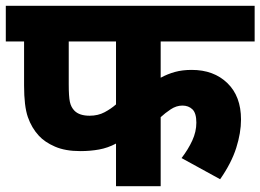

<svg xmlns="http://www.w3.org/2000/svg" viewBox="-20 -642 898 662"><path d="M534 -499V-374Q558 -387 583.5 -394Q609 -401 641 -401Q717 -401 764 -355.5Q811 -310 811 -230Q811 -184 794.5 -132Q778 -80 739 -24L606 -97Q629 -127 643 -157.5Q657 -188 657 -219Q657 -252 643.5 -265Q630 -278 609 -278Q588 -278 568.5 -265Q549 -252 534 -238V0H380V-147Q352 -132 321.5 -126.5Q291 -121 257 -121Q205 -121 169.5 -136.5Q134 -152 114 -174Q89 -201 76 -238.5Q63 -276 63 -347V-499H0V-622H858V-499ZM217 -499V-351Q217 -309 221 -290.5Q225 -272 237 -260Q254 -243 289 -243Q318 -243 340.5 -255Q363 -267 380 -282V-499Z"/></svg>

Font: Noto Sans ExtraBold
Style: Italic
Weight: 800
Italic angle: -12°
Designer: Monotype Design Team
Foundry: Monotype Imaging Inc.
Version: Version 2.013; ttfautohint (v1.8.4.7-5d5b)